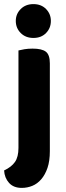

<svg xmlns="http://www.w3.org/2000/svg" viewBox="-25 -721 324 936"><path d="M218 16Q218 64 206.5 97.5Q195 131 176 153Q157 175 132.5 185Q108 195 81 195Q41 195 19 170.5Q-3 146 -5 110Q31 93 48 68.5Q65 44 65 0V-475Q76 -478 94 -481Q112 -484 134 -484Q179 -484 198.5 -469Q218 -454 218 -412ZM52 -619Q52 -653 76 -677Q100 -701 138 -701Q176 -701 199.5 -677Q223 -653 223 -619Q223 -584 199.5 -560Q176 -536 138 -536Q100 -536 76 -560Q52 -584 52 -619Z"/></svg>

Font: Baloo Thambi 2
Style: Bold
Weight: 700
Designer: Aadarsh Rajan and Ek Type
Foundry: Ek Type
Version: Version 1.640;hotconv 1.0.111;makeotfexe 2.5.65597; ttfautoh